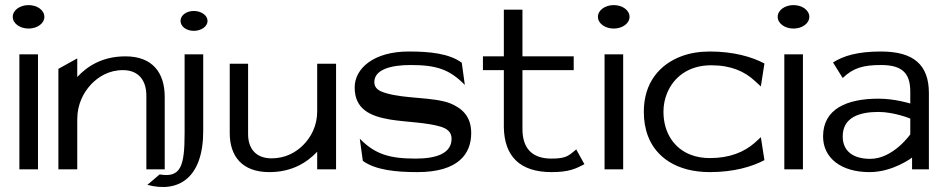

<svg xmlns="http://www.w3.org/2000/svg" viewBox="-20 -664 3703 753"><path d="M30 -598C30 -572 58 -552 92 -552C126 -552 154 -572 154 -598C154 -624 126 -644 92 -644C58 -644 30 -624 30 -598ZM56 0H129V-451H56Z M209 0H283V-196C283 -255 307 -301 338 -334C366 -363 407 -389 462 -389C525 -389 554 -347 554 -289V0H626V-284C626 -379 578 -443 472 -443C382 -443 323 -405 283 -362V-435L209 -394Z M558 61C682 94 777 32 777 -150V-451H704V-141C704 -10 688 34 606 20ZM688 -582C688 -560 711 -543 740 -543C769 -543 794 -560 794 -582C794 -604 769 -621 740 -621C711 -621 688 -604 688 -582Z M881 -142C881 -51 930 11 1036 11C1126 11 1184 -27 1224 -69V0H1298V-414H1224V-227C1224 -171 1200 -126 1169 -95C1141 -67 1100 -43 1045 -43C982 -43 953 -83 953 -138V-414H881Z M1371 -321C1371 -235 1433 -208 1511 -195C1573 -185 1654 -184 1709 -167C1731 -160 1751 -148 1751 -120C1751 -63 1693 -42 1610 -42C1508 -42 1451 -59 1391 -120L1403 -33C1453 3 1533 11 1617 11C1778 11 1828 -61 1828 -142C1828 -209 1791 -240 1745 -259C1679 -284 1568 -276 1493 -299C1469 -306 1448 -316 1448 -342C1448 -392 1515 -409 1590 -409C1692 -409 1743 -392 1803 -331L1791 -418C1742 -454 1667 -462 1583 -462C1446 -462 1371 -396 1371 -321Z M1874 -389H1956V-165C1958 -52 2018 11 2143 11C2213 11 2239 -3 2272 -20L2240 -78C2211 -55 2204 -42 2143 -42C2065 -42 2029 -84 2029 -158V-389H2230V-443H2029V-626H1956V-443H1874Z M2325 -598C2325 -572 2353 -552 2387 -552C2421 -552 2449 -572 2449 -598C2449 -624 2421 -644 2387 -644C2353 -644 2325 -624 2325 -598ZM2351 0H2424V-451H2351Z M2505 -226C2505 -192 2510 -160 2521 -131C2552 -48 2634 11 2764 11C2857 11 2929 -10 2978 -36L2964 -126L2940 -104C2899 -68 2842 -44 2764 -44C2738 -44 2712 -48 2689 -57C2626 -81 2582 -141 2582 -226C2582 -252 2587 -276 2596 -298C2621 -360 2679 -408 2769 -408C2847 -408 2900 -384 2940 -347L2964 -325L2978 -415C2929 -441 2857 -462 2764 -462C2724 -462 2687 -456 2654 -444C2565 -411 2505 -338 2505 -226Z M3030 -598C3030 -572 3058 -552 3092 -552C3126 -552 3154 -572 3154 -598C3154 -624 3126 -644 3092 -644C3058 -644 3030 -624 3030 -598ZM3056 0H3129V-451H3056Z M3208 -129C3208 -44 3279 11 3390 11C3483 11 3557 -46 3557 -46V0H3623V-299C3623 -410 3563 -462 3435 -462C3343 -462 3288 -445 3247 -419L3285 -358C3326 -398 3367 -409 3435 -409C3514 -409 3550 -381 3550 -305V-258C3550 -258 3491 -277 3425 -277C3300 -277 3208 -236 3208 -129ZM3285 -129C3285 -204 3351 -225 3425 -225C3487 -225 3550 -199 3550 -199V-137C3550 -137 3483 -41 3393 -41C3330 -41 3285 -68 3285 -129Z"/></svg>

Font: Charger Sport
Style: DfExt
Weight: 400
Designer: Jasper
Foundry: Cannot Into Space Fonts
Version: Version 1.1